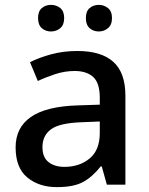

<svg xmlns="http://www.w3.org/2000/svg" viewBox="-20 -757 612 787"><path d="M297 -548Q395 -548 444.5 -503.5Q494 -459 494 -365V0H418L397 -75H393Q358 -31 319.5 -10.5Q281 10 213 10Q140 10 92 -29.5Q44 -69 44 -153Q44 -234 106.5 -277.5Q169 -321 298 -325L389 -328V-356Q389 -417 362 -441.5Q335 -466 286 -466Q246 -466 207.5 -453.5Q169 -441 135 -425L103 -502Q140 -521 190 -534.5Q240 -548 297 -548ZM316 -256Q224 -253 189 -227Q154 -201 154 -154Q154 -112 179 -92.5Q204 -73 244 -73Q306 -73 347.5 -107.5Q389 -142 389 -212V-259ZM136 -683Q136 -711 151.5 -724Q167 -737 189 -737Q211 -737 227 -724Q243 -711 243 -683Q243 -655 227 -641.5Q211 -628 189 -628Q167 -628 151.5 -641.5Q136 -655 136 -683ZM332 -683Q332 -711 347.5 -724Q363 -737 385 -737Q406 -737 422.5 -724Q439 -711 439 -683Q439 -655 422.5 -641.5Q406 -628 385 -628Q363 -628 347.5 -641.5Q332 -655 332 -683Z"/></svg>

Font: Noto Sans Myanmar UI Medium
Style: Regular
Weight: 500
Designer: Monotype Design Team
Foundry: Monotype Imaging Inc.
Version: Version 2.103; ttfautohint (v1.8.4.7-5d5b)